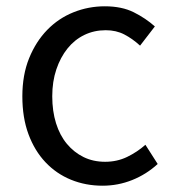

<svg xmlns="http://www.w3.org/2000/svg" viewBox="-20 -577 549 610"><path d="M306 13Q252 13 205.5 -6Q159 -25 124.5 -61.5Q90 -98 70.5 -150.5Q51 -203 51 -271Q51 -339 72.5 -392Q94 -445 130 -482Q166 -519 213.5 -538Q261 -557 313 -557Q367 -557 405 -538Q443 -519 472 -493L425 -432Q401 -454 375 -467.5Q349 -481 316 -481Q279 -481 248 -466Q217 -451 194.5 -423Q172 -395 159 -356.5Q146 -318 146 -271Q146 -224 158 -185.5Q170 -147 192.5 -120Q215 -93 245.5 -78Q276 -63 314 -63Q352 -63 384 -78.5Q416 -94 442 -117L481 -56Q445 -23 400 -5Q355 13 306 13Z"/></svg>

Font: SpoqaHanSans-Regular
Style: Regular
Weight: 400
Designer: [Spoqa Han Sans] Dong-huui Kim \uAE40 \uB3D9 \uD718  Younghwa Kang \uAC15 \uC601 \uD654  [Noto Sans] Ryoko NISHIZUKA \u8
Foundry: Spoqa (http://www.spoqa-han-sans.com)
Version: Version 2.000